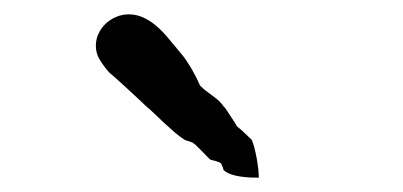

<svg xmlns="http://www.w3.org/2000/svg" viewBox="-20 -748 563 268"><path d="M113.8 -684.1Q113.8 -693.4 117.7 -701.4Q121.6 -709.5 127.9 -715.3Q134.3 -721.2 142.6 -724.6Q150.9 -728 159.7 -728Q170.4 -728 179.9 -723.6Q189.5 -719.2 197.5 -712.4Q205.6 -705.6 212.9 -697Q220.2 -688.5 226.6 -680.7Q227.5 -679.2 229 -677.7Q230.5 -676.3 231.4 -674.8Q232.4 -673.8 235.1 -670.4Q237.8 -667 240.7 -662.6Q243.7 -658.2 246.3 -653.8Q249 -649.4 250 -647Q250.5 -646 252 -643.6Q253.4 -641.1 254.9 -637.9Q256.3 -634.8 257.6 -632.1Q258.8 -629.4 259.3 -628.4Q260.3 -627.4 262 -626Q263.7 -624.5 265.1 -623Q270.5 -618.7 279.1 -612.5Q287.6 -606.4 292 -599.6Q293 -599.1 295.7 -595.2Q298.3 -591.3 301.5 -586.4Q304.7 -581.5 307.4 -577.4Q310.1 -573.2 310.5 -571.8Q311.5 -570.8 314.7 -568.4Q317.9 -565.9 321 -562.7Q324.2 -559.6 327.1 -556.9Q330.1 -554.2 331.1 -553.2Q333 -549.8 335 -542.2Q336.9 -534.7 338.4 -526.6Q339.8 -518.6 340.6 -511Q341.3 -503.4 341.3 -500Q336.4 -500 329.8 -500.2Q323.2 -500.5 316.2 -501.5Q309.1 -502.4 302.7 -504.6Q296.4 -506.8 292 -510.7Q292 -512.2 290.3 -515.9Q288.6 -519.5 288.6 -520Q288.1 -520.5 285.9 -521.5Q283.7 -522.5 281.2 -523.2Q278.8 -523.9 276.4 -524.4Q273.9 -524.9 273.4 -525.4Q272.5 -525.9 269.3 -529.3Q266.1 -532.7 262.2 -536.6Q258.3 -540.5 254.9 -543.9Q251.5 -547.4 250 -547.9Q249 -549.3 243.7 -550.8Q238.3 -552.2 237.3 -553.2Q231 -557.1 223.9 -563.2Q216.8 -569.3 209.7 -575.9Q202.6 -582.5 196 -588.9Q189.5 -595.2 184.1 -599.6Q182.1 -601.6 174.6 -608.6Q167 -615.7 158.2 -623.8Q149.4 -631.8 141.8 -638.7Q134.3 -645.5 132.3 -647Q125 -655.3 119.4 -664.3Q113.8 -673.3 113.8 -684.1Z"/></svg>

Font: IM FELL English
Style: Regular
Weight: 400
Designer: Igino Marini
Foundry: Igino Marini
Version: 3.00